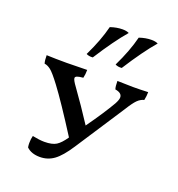

<svg xmlns="http://www.w3.org/2000/svg" viewBox="-138 -877 926 997"><g transform="rotate(20 325.5 -378.0)"><path d="M606 -502Q606 -480 601 -457Q581 -452 564.5 -435.5Q548 -419 522 -377L345 -106Q304 -43 269.5 -18Q235 7 192 7Q144 7 118 -19Q116 -31 116 -42Q116 -65 121 -83Q161 -75 187 -75Q230 -75 252.5 -89Q275 -103 300 -140Q197 -302 142 -375Q103 -427 85 -441Q67 -455 50 -457Q45 -473 45 -502Q93 -500 156 -500Q195 -500 269 -502Q269 -477 264 -457Q240 -455 230.5 -451Q221 -447 221 -440Q221 -429 244 -398Q303 -316 360 -228Q428 -323 466 -389Q479 -413 479 -426Q479 -451 441 -457Q436 -472 436 -502Q492 -500 523 -500Q562 -500 606 -502ZM238 -579Q283 -671 303 -751Q338 -763 370 -763Q392 -763 406 -756Q348 -689 274 -573Q253 -571 238 -579ZM398 -579Q443 -671 463 -751Q498 -763 530 -763Q552 -763 566 -756Q508 -689 434 -573Q413 -571 398 -579Z"/></g></svg>

Font: Vollkorn SC
Style: Regular
Weight: 400
Designer: Friedrich Althausen
Foundry: Friedrich Althausen
Version: Version 4.015